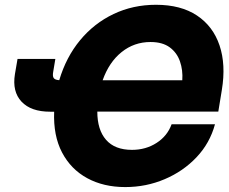

<svg xmlns="http://www.w3.org/2000/svg" viewBox="-20 -759 945 791"><path d="M496.1 11.7Q406.7 11.7 339.4 -24.9Q272 -61.5 235.6 -130.9Q199.2 -200.2 203.1 -298.8H186.5Q107.4 -298.8 68.6 -340.3Q29.8 -381.8 41.5 -453.6L52.2 -516.1H208L199.2 -463.4Q195.8 -444.8 201.4 -437.3Q207 -429.7 224.1 -428.7Q252.4 -523.9 310.1 -593.5Q367.7 -663.1 447.8 -701.2Q527.8 -739.3 622.6 -739.3Q725.1 -739.3 791.5 -695.1Q857.9 -650.9 884.5 -571.8Q911.1 -492.7 894 -388.7L879.4 -299.3H380.9Q380.9 -224.1 417 -182.9Q453.1 -141.6 523.9 -141.6Q580.6 -141.6 625 -170.2Q669.4 -198.7 687 -247.1H865.7Q844.7 -169.4 789.8 -111.3Q734.9 -53.2 658.4 -20.8Q582 11.7 496.1 11.7ZM402.8 -428.2H731Q733.9 -470.2 721.4 -506.1Q709 -542 679.2 -564Q649.4 -585.9 600.1 -585.9Q532.7 -585.9 481 -544.4Q429.2 -502.9 402.8 -428.2Z"/></svg>

Font: Inter Display ExtraBold
Style: Italic
Weight: 800
Italic angle: -9.39999°
Designer: Rasmus Andersson
Foundry: rsms
Version: Version 4.000;git-a52131595